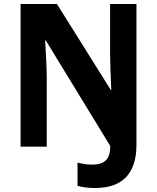

<svg xmlns="http://www.w3.org/2000/svg" viewBox="-20 -827 786 961"><path d="M457 114C586 114 663 48 663 -102V-807H531V-557C531 -518 534 -441 537 -376H535L265 -807H83V-93H214V-434C214 -476 210 -558 206 -625H209L532 -96C531 -31 506 -3 440 -3C413 -3 390 -8 368 -13V103C391 110 420 114 457 114Z"/></svg>

Font: Noto Sans Kannada UI SemiCondensed
Style: Bold
Weight: 700
Width: 4
Designer: Jelle Bosma - Monotype Design Team
Foundry: Monotype Imaging Inc.
Version: Version 2.005